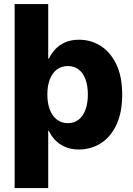

<svg xmlns="http://www.w3.org/2000/svg" viewBox="-20 -748 672 972"><path d="M378.9 8.8Q339.4 8.8 309.6 -4.4Q279.8 -17.6 259.3 -38.8Q238.8 -60.1 227.5 -85.9H224.1V204.1H54.2V-727.5H224.1V-451.2H227.5Q239.3 -476.6 259.3 -498.3Q279.3 -520 309.3 -533.4Q339.4 -546.9 380.4 -546.9Q439.9 -546.9 489.3 -515.9Q538.6 -484.9 568.6 -423.1Q598.6 -361.3 598.6 -269Q598.6 -179.2 569.8 -117.2Q541 -55.2 491.2 -23.2Q441.4 8.8 378.9 8.8ZM323.2 -124.5Q356 -124.5 378.4 -142.6Q400.9 -160.6 412.8 -193.1Q424.8 -225.6 424.8 -269.5Q424.8 -313.5 413.1 -345.7Q401.4 -377.9 378.7 -395.8Q356 -413.6 323.2 -413.6Q291 -413.6 267.8 -396Q244.6 -378.4 232.2 -346.2Q219.7 -314 219.7 -269.5Q219.7 -225.6 232.2 -193.1Q244.6 -160.6 268.1 -142.6Q291.5 -124.5 323.2 -124.5Z"/></svg>

Font: Inter 18pt ExtraBold
Style: Regular
Weight: 800
Designer: Rasmus Andersson
Foundry: rsms
Version: Version 4.001;git-66647c0bb